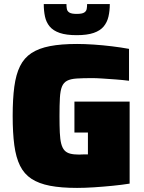

<svg xmlns="http://www.w3.org/2000/svg" viewBox="-20 -911 702 939"><path d="M357 8Q279 8 224.5 -2.5Q170 -13 134 -36.5Q98 -60 78 -100.5Q58 -141 50 -201Q42 -261 42 -344Q42 -427 50 -487Q58 -547 78 -587.5Q98 -628 134 -651.5Q170 -675 224.5 -685.5Q279 -696 357 -696Q394 -696 438.5 -693Q483 -690 528 -684.5Q573 -679 611 -672V-516Q580 -520 545.5 -522.5Q511 -525 480.5 -527Q450 -529 432 -529Q385 -529 355 -527Q325 -525 308 -516Q291 -507 283 -487.5Q275 -468 273 -433Q271 -398 271 -344Q271 -296 272.5 -262.5Q274 -229 279.5 -208Q285 -187 295.5 -175.5Q306 -164 323.5 -159.5Q341 -155 367 -155Q371 -155 378 -155.5Q385 -156 394 -156Q403 -156 410 -156V-263H344V-414H614V-13Q577 -7 531.5 -2.5Q486 2 440.5 5Q395 8 357 8ZM355 -739Q304 -739 272 -750Q240 -761 223 -781.5Q206 -802 200 -830Q194 -858 194 -891H305Q305 -878 307 -867Q309 -856 319.5 -849.5Q330 -843 355 -843Q381 -843 391.5 -849.5Q402 -856 404 -867Q406 -878 406 -891H517Q517 -858 510.5 -830Q504 -802 487 -781.5Q470 -761 438 -750Q406 -739 355 -739Z"/></svg>

Font: Saira Thin Black
Style: Regular
Weight: 900
Version: Version 1.101